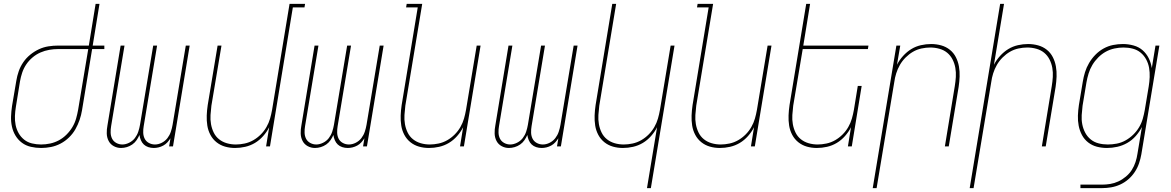

<svg xmlns="http://www.w3.org/2000/svg" viewBox="-20 -755 6040 990"><path d="M192 8Q165 8 139 2Q113 -4 93 -19Q73 -34 60 -55.5Q47 -77 41.5 -102.5Q36 -128 37 -154.5Q38 -181 42 -208L64 -338Q68 -363 76.5 -387.5Q85 -412 100 -434Q115 -456 136 -473Q157 -490 180.5 -501Q204 -512 229.5 -516Q255 -520 280 -520H438L473 -735H493L458 -520H518V-502H455L403 -187Q399 -162 390.5 -137Q382 -112 369 -89Q356 -66 336 -46.5Q316 -27 292 -14.5Q268 -2 242.5 3Q217 8 192 8ZM192 -10Q215 -10 238.5 -15Q262 -20 283.5 -31.5Q305 -43 323 -61Q341 -79 353.5 -100Q366 -121 372.5 -144Q379 -167 383 -190L435 -502H280Q257 -502 234 -498Q211 -494 189 -484.5Q167 -475 148 -459Q129 -443 115.5 -423Q102 -403 94.5 -380.5Q87 -358 83 -335L62 -205Q58 -181 57 -157Q56 -133 60.5 -110.5Q65 -88 76 -68.5Q87 -49 104.5 -35Q122 -21 145 -15.5Q168 -10 192 -10Z M604 8Q584 8 566.5 -1.5Q549 -11 540 -28.5Q531 -46 530.5 -67Q530 -88 534 -108L602 -520H622L553 -105Q550 -88 550.5 -71Q551 -54 558 -40Q565 -26 579.5 -18Q594 -10 611 -10Q628 -10 646 -19Q664 -28 675.5 -43Q687 -58 693 -76Q699 -94 702 -112L770 -520H790L721 -105Q718 -88 718.5 -71Q719 -54 726 -40Q733 -26 747.5 -18Q762 -10 779 -10Q797 -10 814.5 -19Q832 -28 843.5 -43Q855 -58 861 -76Q867 -94 870 -112L938 -520H958L872 0H852L859 -42Q852 -31 843 -21Q834 -11 822 -4.5Q810 2 797.5 5Q785 8 773 8Q758 8 744.5 3.5Q731 -1 721.5 -10Q712 -19 706.5 -32Q701 -45 699 -59Q693 -45 684 -32Q675 -19 662 -10Q649 -1 634 3.5Q619 8 604 8Z M1192 8Q1165 8 1140.5 1Q1116 -6 1096.5 -21.5Q1077 -37 1065 -59.5Q1053 -82 1049 -107.5Q1045 -133 1046 -159.5Q1047 -186 1051 -213L1102 -520H1122L1070 -210Q1067 -186 1065.5 -162Q1064 -138 1068 -115Q1072 -92 1082 -71.5Q1092 -51 1109.5 -37Q1127 -23 1149.5 -16.5Q1172 -10 1196 -10Q1218 -10 1241.5 -15Q1265 -20 1286 -32Q1307 -44 1324.5 -61.5Q1342 -79 1354 -100Q1366 -121 1372.5 -143.5Q1379 -166 1383 -189L1473 -735H1553L1550 -717H1490L1372 0H1352L1368 -99Q1356 -75 1337 -53.5Q1318 -32 1294.5 -18Q1271 -4 1244.5 2Q1218 8 1192 8Z M1604 8Q1584 8 1566.5 -1.5Q1549 -11 1540 -28.5Q1531 -46 1530.5 -67Q1530 -88 1534 -108L1602 -520H1622L1553 -105Q1550 -88 1550.5 -71Q1551 -54 1558 -40Q1565 -26 1579.5 -18Q1594 -10 1611 -10Q1628 -10 1646 -19Q1664 -28 1675.5 -43Q1687 -58 1693 -76Q1699 -94 1702 -112L1770 -520H1790L1721 -105Q1718 -88 1718.5 -71Q1719 -54 1726 -40Q1733 -26 1747.5 -18Q1762 -10 1779 -10Q1797 -10 1814.5 -19Q1832 -28 1843.5 -43Q1855 -58 1861 -76Q1867 -94 1870 -112L1938 -520H1958L1872 0H1852L1859 -42Q1852 -31 1843 -21Q1834 -11 1822 -4.5Q1810 2 1797.5 5Q1785 8 1773 8Q1758 8 1744.5 3.5Q1731 -1 1721.5 -10Q1712 -19 1706.5 -32Q1701 -45 1699 -59Q1693 -45 1684 -32Q1675 -19 1662 -10Q1649 -1 1634 3.5Q1619 8 1604 8Z M2192 8Q2165 8 2140.5 1Q2116 -6 2096.5 -21.5Q2077 -37 2065 -59.5Q2053 -82 2049 -107.5Q2045 -133 2046 -159.5Q2047 -186 2051 -213L2134 -717H2074L2077 -735H2157L2070 -210Q2067 -186 2065.5 -162Q2064 -138 2068 -115Q2072 -92 2082 -71.5Q2092 -51 2109.5 -37Q2127 -23 2149.5 -16.5Q2172 -10 2196 -10Q2218 -10 2241.5 -15Q2265 -20 2286 -32Q2307 -44 2324.5 -61.5Q2342 -79 2354 -100Q2366 -121 2372.5 -143.5Q2379 -166 2383 -189L2438 -520H2458L2372 0H2352L2368 -99Q2356 -75 2337 -53.5Q2318 -32 2294.5 -18Q2271 -4 2244.5 2Q2218 8 2192 8Z M2604 8Q2584 8 2566.5 -1.5Q2549 -11 2540 -28.5Q2531 -46 2530.5 -67Q2530 -88 2534 -108L2602 -520H2622L2553 -105Q2550 -88 2550.5 -71Q2551 -54 2558 -40Q2565 -26 2579.5 -18Q2594 -10 2611 -10Q2628 -10 2646 -19Q2664 -28 2675.5 -43Q2687 -58 2693 -76Q2699 -94 2702 -112L2770 -520H2790L2721 -105Q2718 -88 2718.5 -71Q2719 -54 2726 -40Q2733 -26 2747.5 -18Q2762 -10 2779 -10Q2797 -10 2814.5 -19Q2832 -28 2843.5 -43Q2855 -58 2861 -76Q2867 -94 2870 -112L2938 -520H2958L2872 0H2852L2859 -42Q2852 -31 2843 -21Q2834 -11 2822 -4.5Q2810 2 2797.5 5Q2785 8 2773 8Q2758 8 2744.5 3.5Q2731 -1 2721.5 -10Q2712 -19 2706.5 -32Q2701 -45 2699 -59Q2693 -45 2684 -32Q2675 -19 2662 -10Q2649 -1 2634 3.5Q2619 8 2604 8Z M3316 215 3368 -99Q3356 -75 3337 -53.5Q3318 -32 3294.5 -18Q3271 -4 3244.5 2Q3218 8 3192 8Q3165 8 3140.5 1Q3116 -6 3096.5 -21.5Q3077 -37 3065 -59.5Q3053 -82 3049 -107.5Q3045 -133 3046 -159.5Q3047 -186 3051 -213L3137 -735H3157L3070 -210Q3067 -186 3065.5 -162Q3064 -138 3068 -115Q3072 -92 3082 -71.5Q3092 -51 3109.5 -37Q3127 -23 3149.5 -16.5Q3172 -10 3196 -10Q3218 -10 3241.5 -15Q3265 -20 3286 -32Q3307 -44 3324.5 -61.5Q3342 -79 3354 -100Q3366 -121 3372.5 -143.5Q3379 -166 3383 -189L3438 -520H3458L3336 215Z M3692 8Q3665 8 3640.5 1Q3616 -6 3596.5 -21.5Q3577 -37 3565 -59.5Q3553 -82 3549 -107.5Q3545 -133 3546 -159.5Q3547 -186 3551 -213L3634 -717H3574L3577 -735H3657L3570 -210Q3567 -186 3565.5 -162Q3564 -138 3568 -115Q3572 -92 3582 -71.5Q3592 -51 3609.5 -37Q3627 -23 3649.5 -16.5Q3672 -10 3696 -10Q3718 -10 3741.5 -15Q3765 -20 3786 -32Q3807 -44 3824.5 -61.5Q3842 -79 3854 -100Q3866 -121 3872.5 -143.5Q3879 -166 3883 -189L3938 -520H3958L3872 0H3852L3868 -99Q3856 -75 3837 -53.5Q3818 -32 3794.5 -18Q3771 -4 3744.5 2Q3718 8 3692 8Z M4192 8Q4165 8 4140.5 1Q4116 -6 4096.5 -21.5Q4077 -37 4065 -59.5Q4053 -82 4049 -107.5Q4045 -133 4046 -159.5Q4047 -186 4051 -213L4137 -735H4157L4122 -520H4458L4455 -502H4119L4070 -210Q4067 -186 4065.5 -162Q4064 -138 4068 -115Q4072 -92 4082 -71.5Q4092 -51 4109.5 -37Q4127 -23 4149.5 -16.5Q4172 -10 4196 -10Q4218 -10 4241.5 -15Q4265 -20 4286 -32Q4307 -44 4324.5 -61.5Q4342 -79 4354 -100Q4366 -121 4372.5 -143.5Q4379 -166 4383 -189L4403 -312H4423L4372 0H4352L4368 -99Q4356 -75 4337 -53.5Q4318 -32 4294.5 -18Q4271 -4 4244.5 2Q4218 8 4192 8Z M4480 215 4602 -520H4622L4605 -421Q4617 -445 4636.5 -466.5Q4656 -488 4679 -502Q4702 -516 4728.5 -522Q4755 -528 4781 -528Q4808 -528 4833 -521Q4858 -514 4877.5 -498.5Q4897 -483 4908.5 -460.5Q4920 -438 4924.5 -412.5Q4929 -387 4928 -360.5Q4927 -334 4923 -307L4872 0H4852L4903 -310Q4907 -334 4908.5 -358Q4910 -382 4906 -405Q4902 -428 4891.5 -448.5Q4881 -469 4864 -483Q4847 -497 4824 -503.5Q4801 -510 4777 -510Q4755 -510 4731.5 -505Q4708 -500 4687.5 -488Q4667 -476 4649.5 -458.5Q4632 -441 4620 -420Q4608 -399 4601 -376.5Q4594 -354 4591 -331L4500 215Z M4980 215 5137 -735H5157L5105 -421Q5117 -445 5136.5 -466.5Q5156 -488 5179 -502Q5202 -516 5228.5 -522Q5255 -528 5281 -528Q5308 -528 5333 -521Q5358 -514 5377.5 -498.5Q5397 -483 5408.5 -460.5Q5420 -438 5424.5 -412.5Q5429 -387 5428 -360.5Q5427 -334 5423 -307L5372 0H5352L5403 -310Q5407 -334 5408.5 -358Q5410 -382 5406 -405Q5402 -428 5391.5 -448.5Q5381 -469 5364 -483Q5347 -497 5324 -503.5Q5301 -510 5277 -510Q5255 -510 5231.5 -505Q5208 -500 5187.5 -488Q5167 -476 5149.5 -458.5Q5132 -441 5120 -420Q5108 -399 5101 -376.5Q5094 -354 5091 -331L5000 215Z M5551 215V197H5662Q5683 197 5704.5 193.5Q5726 190 5746.5 180.5Q5767 171 5785.5 155.5Q5804 140 5816 121Q5828 102 5835 80.5Q5842 59 5845 38L5868 -100Q5855 -75 5836 -53.5Q5817 -32 5792.5 -18Q5768 -4 5741 2Q5714 8 5688 8Q5661 8 5636 1.5Q5611 -5 5591 -20.5Q5571 -36 5559 -58.5Q5547 -81 5542 -106.5Q5537 -132 5538 -159Q5539 -186 5543 -213L5563 -333Q5567 -358 5574.5 -382.5Q5582 -407 5595.5 -430Q5609 -453 5628 -472.5Q5647 -492 5670.5 -505Q5694 -518 5719.5 -523Q5745 -528 5770 -528Q5798 -528 5825 -520.5Q5852 -513 5871.5 -496Q5891 -479 5903 -455Q5915 -431 5919 -404L5938 -520H5958L5865 41Q5861 64 5853 87.5Q5845 111 5831 132Q5817 153 5798 169.5Q5779 186 5756 196.5Q5733 207 5709 211Q5685 215 5662 215ZM5692 -10Q5715 -10 5738.5 -14.5Q5762 -19 5783.5 -31Q5805 -43 5823 -60.5Q5841 -78 5853.5 -99Q5866 -120 5872.5 -143Q5879 -166 5883 -189L5903 -309Q5907 -333 5908 -357.5Q5909 -382 5905 -405Q5901 -428 5890 -448.5Q5879 -469 5861.5 -483.5Q5844 -498 5821 -504Q5798 -510 5773 -510Q5750 -510 5726.5 -505Q5703 -500 5682 -488.5Q5661 -477 5643 -459Q5625 -441 5612.5 -420Q5600 -399 5593 -376Q5586 -353 5582 -330L5562 -210Q5559 -186 5557.5 -161.5Q5556 -137 5560.5 -114Q5565 -91 5575.5 -71Q5586 -51 5603.5 -36.5Q5621 -22 5644 -16Q5667 -10 5692 -10Z"/></svg>

Font: Iosevka Thin
Style: Italic
Weight: 100
Italic angle: -9°
Monospace: yes
Designer: Belleve Invis
Foundry: Belleve Invis
Version: Version 32.5.0; ttfautohint (v1.8.4)